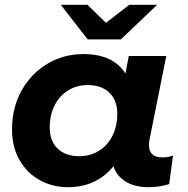

<svg xmlns="http://www.w3.org/2000/svg" viewBox="-20 -771 782 799"><path d="M700 -124 684 -5Q644 8 599 8Q541 8 503.5 -15Q466 -38 452 -79Q381 8 262 8Q199 8 146 -21Q93 -50 61.5 -104.5Q30 -159 30 -233Q30 -322 69.5 -393.5Q109 -465 177 -505.5Q245 -546 327 -546Q451 -546 502 -465L516 -538H672L602 -189Q600 -181 600 -167Q600 -141 614.5 -128.5Q629 -116 655 -116Q682 -116 700 -124ZM468 -298Q468 -353 435.5 -385Q403 -417 345 -417Q299 -417 263 -394.5Q227 -372 207 -332Q187 -292 187 -240Q187 -185 219.5 -153Q252 -121 310 -121Q356 -121 392 -143.5Q428 -166 448 -206Q468 -246 468 -298ZM634 -751 483 -607H345L233 -751H344L421 -676L518 -751Z"/></svg>

Font: Montserrat Alternates
Style: Bold Italic
Weight: 700
Italic angle: -11.3°
Designer: Julieta Ulanovsky
Foundry: Julieta Ulanovsky
Version: Version 7.200